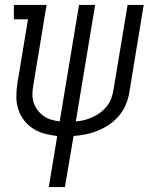

<svg xmlns="http://www.w3.org/2000/svg" viewBox="-20 -550 640 775"><path d="M177 205 211 -1Q185 -4 160 -10.5Q135 -17 113.5 -31Q92 -45 77 -64.5Q62 -84 54 -108.5Q46 -133 46 -159.5Q46 -186 50 -213L93 -472H36V-530H168L114 -203Q111 -186 111 -168Q111 -150 116.5 -134Q122 -118 132.5 -104.5Q143 -91 156.5 -81.5Q170 -72 186.5 -67Q203 -62 221 -60L299 -530H364L286 -60Q304 -61 321 -65.5Q338 -70 354.5 -77.5Q371 -85 385.5 -96Q400 -107 411.5 -121.5Q423 -136 429 -152.5Q435 -169 438 -187L495 -530H560L502 -177Q498 -152 488 -128Q478 -104 461 -83.5Q444 -63 422 -48Q400 -33 376 -23Q352 -13 327 -8Q302 -3 277 -1L242 205Z"/></svg>

Font: Iosevka Curly Slab LtEx
Style: Italic
Weight: 300
Width: 7
Italic angle: -9°
Monospace: yes
Designer: Belleve Invis
Foundry: Belleve Invis
Version: Version 11.1.0; ttfautohint (v1.8.3)